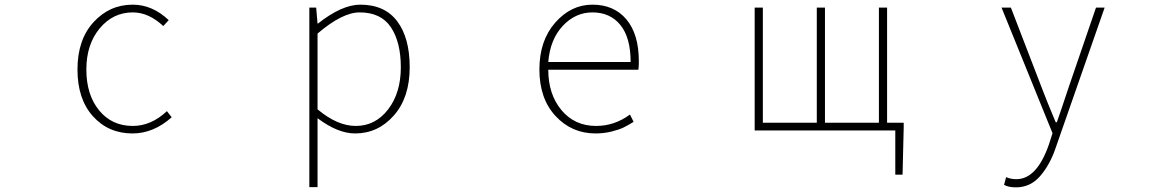

<svg xmlns="http://www.w3.org/2000/svg" viewBox="-20 -560 5040 824"><path d="M548.8 12.7Q445.3 12.7 378.9 -61Q312.5 -134.8 312.5 -261.7Q312.5 -389.6 381.3 -464.8Q450.2 -540 549.8 -540Q633.8 -540 704.1 -473.6L680.7 -448.2Q618.2 -506.8 549.8 -506.8Q464.8 -506.8 407.7 -438Q350.6 -369.1 350.6 -261.7Q350.6 -153.3 405.3 -86.4Q460 -19.5 549.8 -19.5Q628.9 -19.5 696.3 -83L716.8 -56.6Q638.7 12.7 548.8 12.7Z M1342.8 -416V-90.8Q1427.7 -19.5 1506.8 -19.5Q1590.8 -19.5 1645.5 -90.3Q1700.2 -161.1 1700.2 -271.5Q1700.2 -378.9 1657.7 -442.9Q1615.2 -506.8 1523.4 -506.8Q1449.2 -506.8 1342.8 -416ZM1307.6 243.2V-527.3H1336.9L1342.8 -459H1344.7Q1447.3 -540 1526.4 -540Q1630.9 -540 1684.6 -468.8Q1738.3 -397.5 1738.3 -271.5Q1738.3 -141.6 1670.4 -64.5Q1602.5 12.7 1503.9 12.7Q1429.7 12.7 1342.8 -52.7V243.2Z M2536.1 12.7Q2433.6 12.7 2364.3 -62Q2294.9 -136.7 2294.9 -261.7Q2294.9 -385.7 2362.8 -462.9Q2430.7 -540 2522.5 -540Q2615.2 -540 2668.5 -476.6Q2721.7 -413.1 2721.7 -296.9Q2721.7 -273.4 2719.7 -260.7H2333Q2333 -155.3 2389.6 -87.4Q2446.3 -19.5 2538.1 -19.5Q2617.2 -19.5 2683.6 -68.4L2699.2 -37.1Q2673.8 -21.5 2655.8 -12.7Q2637.7 -3.9 2605 4.4Q2572.3 12.7 2536.1 12.7ZM2333 -293.9H2686.5Q2686.5 -398.4 2642.6 -452.6Q2598.6 -506.8 2522.5 -506.8Q2449.2 -506.8 2395 -448.7Q2340.8 -390.6 2333 -293.9Z M3787.1 -33.2H3858.4V-12.7L3853.5 189.5H3822.3V0H3218.8V-527.3H3253.9V-33.2H3485.4V-527.3H3520.5V-33.2H3752V-527.3H3787.1Z M4339.8 244.1Q4308.6 244.1 4289.1 233.4L4297.9 200.2Q4317.4 209 4341.8 209Q4429.7 209 4481.4 60.5L4497.1 11.7L4278.3 -527.3H4318.4L4451.2 -182.6Q4465.8 -142.6 4510.7 -35.2H4515.6Q4537.1 -96.7 4565.4 -182.6L4683.6 -527.3H4720.7L4510.7 74.2Q4486.3 146.5 4444.3 195.3Q4402.3 244.1 4339.8 244.1Z"/></svg>

Font: Gen Shin Gothic Monospace ExtraLight
Style: Regular
Weight: 200
Designer: [Source Han Sans]
Ryoko NISHIZUKA  (kana & ideographs); Paul D. Hunt (Latin, Greek & Cyrillic); Wenlong ZHANG  (bopomofo
Version: Version 1.002.20150607